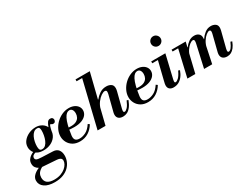

<svg xmlns="http://www.w3.org/2000/svg" viewBox="-135 -1528 3427 2622"><g transform="rotate(-30 1578.5 -216.5)"><path d="M158 321Q57 321 -0.5 281.5Q-58 242 -58 176Q-58 135 -29 102.5Q0 70 51.5 46Q103 22 172 5L203 16Q133 37 94 61.5Q55 86 40 113.5Q25 141 25 175Q25 230 61 258.5Q97 287 169 287Q228 287 272 270.5Q316 254 345.5 229Q375 204 390 176Q405 148 405 124Q405 97 386 84Q367 71 334 69L106 53Q87 52 62.5 40Q38 28 20 4Q2 -20 2 -57Q2 -94 19.5 -119.5Q37 -145 61.5 -161.5Q86 -178 109 -186.5Q132 -195 143 -197L141 -166Q72 -153 72 -107Q72 -87 90.5 -76.5Q109 -66 170 -64L344 -57Q399 -55 426.5 -20Q454 15 454 72Q454 116 436.5 160Q419 204 383 240.5Q347 277 291 299Q235 321 158 321ZM242 -132Q181 -132 143.5 -153.5Q106 -175 89 -208.5Q72 -242 72 -277Q72 -331 105.5 -372.5Q139 -414 191.5 -438Q244 -462 302 -462Q346 -462 383 -444Q420 -426 443 -394Q466 -362 466 -322Q466 -264 435 -221Q404 -178 353.5 -155Q303 -132 242 -132ZM231 -156Q263 -156 286 -178Q309 -200 323.5 -235Q338 -270 345 -308Q352 -346 352 -378Q352 -407 344.5 -422.5Q337 -438 310 -438Q279 -438 256 -418Q233 -398 217.5 -365.5Q202 -333 194.5 -295.5Q187 -258 187 -224Q187 -190 196 -173Q205 -156 231 -156ZM461 -286 450 -373H455Q470 -417 487 -440.5Q504 -464 531 -464Q554 -464 565 -452Q576 -440 576 -423Q576 -410 567 -395.5Q558 -381 536 -381Q525 -381 518 -385Q511 -389 506.5 -392.5Q502 -396 498 -396Q490 -396 481.5 -371Q473 -346 461 -286Z M735 11Q670 11 625 -16Q580 -43 556.5 -87Q533 -131 533 -180Q533 -233 557 -283.5Q581 -334 622 -374.5Q663 -415 715.5 -438.5Q768 -462 823 -462Q868 -462 903.5 -446.5Q939 -431 959.5 -403Q980 -375 980 -339Q980 -300 955 -268Q930 -236 881.5 -217Q833 -198 763 -198Q739 -198 711 -200Q683 -202 661 -205Q639 -208 633 -209L638 -241Q655 -234 675.5 -232.5Q696 -231 730 -231Q780 -231 812 -247.5Q844 -264 858.5 -292Q873 -320 873 -353Q873 -389 858 -410.5Q843 -432 815 -432Q793 -432 772.5 -416Q752 -400 733 -363Q714 -326 698.5 -265.5Q683 -205 671 -116Q666 -68 685.5 -47Q705 -26 749 -26Q796 -26 846.5 -51.5Q897 -77 941 -144L965 -127Q927 -63 868.5 -26Q810 11 735 11Z M1014 0 1196 -754H1326L1139 0ZM1413 11Q1369 11 1344.5 -10Q1320 -31 1320 -70Q1320 -80 1321.5 -87.5Q1323 -95 1324 -102L1389 -357Q1391 -365 1392 -375Q1393 -385 1393 -392Q1393 -404 1386 -410.5Q1379 -417 1366 -417Q1342 -417 1308 -394Q1274 -371 1242.5 -329.5Q1211 -288 1195 -232L1227 -362H1234Q1264 -400 1309 -431Q1354 -462 1414 -462Q1457 -462 1487.5 -442.5Q1518 -423 1518 -377Q1518 -359 1512 -333L1450 -91Q1447 -78 1446 -70Q1445 -62 1445 -57Q1445 -36 1463 -36Q1482 -36 1508.5 -64Q1535 -92 1563 -158L1587 -149Q1565 -91 1537.5 -55.5Q1510 -20 1479 -4.5Q1448 11 1413 11ZM1101 -725V-754H1314V-725Z M1807 11Q1742 11 1697 -16Q1652 -43 1628.5 -87Q1605 -131 1605 -180Q1605 -233 1629 -283.5Q1653 -334 1694 -374.5Q1735 -415 1787.5 -438.5Q1840 -462 1895 -462Q1940 -462 1975.5 -446.5Q2011 -431 2031.5 -403Q2052 -375 2052 -339Q2052 -300 2027 -268Q2002 -236 1953.5 -217Q1905 -198 1835 -198Q1811 -198 1783 -200Q1755 -202 1733 -205Q1711 -208 1705 -209L1710 -241Q1727 -234 1747.5 -232.5Q1768 -231 1802 -231Q1852 -231 1884 -247.5Q1916 -264 1930.5 -292Q1945 -320 1945 -353Q1945 -389 1930 -410.5Q1915 -432 1887 -432Q1865 -432 1844.5 -416Q1824 -400 1805 -363Q1786 -326 1770.5 -265.5Q1755 -205 1743 -116Q1738 -68 1757.5 -47Q1777 -26 1821 -26Q1868 -26 1918.5 -51.5Q1969 -77 2013 -144L2037 -127Q1999 -63 1940.5 -26Q1882 11 1807 11Z M2209 11Q2171 11 2148 -8.5Q2125 -28 2125 -67Q2125 -78 2127.5 -91.5Q2130 -105 2138 -137L2215 -450H2342L2257 -90Q2254 -76 2253 -68Q2252 -60 2252 -56Q2252 -37 2267 -37Q2286 -37 2315 -63.5Q2344 -90 2376 -159L2400 -150Q2382 -99 2354 -63Q2326 -27 2290.5 -8Q2255 11 2209 11ZM2119 -421V-450H2297V-421ZM2313 -583Q2281 -583 2259 -605Q2237 -627 2237 -659Q2237 -690 2259 -712.5Q2281 -735 2313 -735Q2344 -735 2366.5 -712.5Q2389 -690 2389 -659Q2389 -627 2366.5 -605Q2344 -583 2313 -583Z M3055 11Q3012 11 2987.5 -10Q2963 -31 2963 -70Q2963 -80 2964.5 -87.5Q2966 -95 2967 -102L3031 -357Q3033 -364 3034.5 -374.5Q3036 -385 3036 -392Q3036 -405 3029.5 -411Q3023 -417 3013 -417Q2994 -417 2964 -393.5Q2934 -370 2907 -328Q2880 -286 2868 -230L2891 -354H2898Q2926 -396 2967.5 -429Q3009 -462 3064 -462Q3102 -462 3132 -443Q3162 -424 3162 -382Q3162 -364 3156 -338L3093 -91Q3090 -78 3089 -70Q3088 -62 3088 -57Q3088 -36 3105 -36Q3124 -36 3145 -60.5Q3166 -85 3191 -143L3215 -134Q3195 -82 3170 -50Q3145 -18 3117 -3.5Q3089 11 3055 11ZM2430 0 2534 -450H2663L2555 0ZM2693 0 2773 -357Q2775 -364 2776 -374.5Q2777 -385 2777 -392Q2777 -405 2771 -411Q2765 -417 2755 -417Q2734 -417 2705 -395Q2676 -373 2649.5 -334Q2623 -295 2610 -243L2641 -369H2648Q2676 -407 2714 -434.5Q2752 -462 2802 -462Q2851 -462 2878 -432Q2905 -402 2892 -338L2821 0ZM2440 -421V-450H2651V-421Z"/></g></svg>

Font: Libre Bodoni SemiBold
Style: Italic
Weight: 600
Italic angle: -13°
Version: Version 2.003